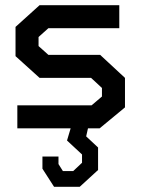

<svg xmlns="http://www.w3.org/2000/svg" viewBox="-20 -496 543 742"><path d="M463 -195V-81L365 0H320L313 31L359 74V161L288 226H189L144 156V109H206V138L223 165H263L297 133V101L239 47L253 0H47V-89H334L374 -123V-156L332 -195H133L40 -279V-392L133 -476H441V-387H167L129 -353V-318L167 -284H367Z"/></svg>

Font: Turret Road
Style: Bold
Weight: 700
Designer: Noponies
Foundry: Noponies
Version: Version 1.001; ttfautohint (v1.8)